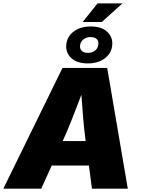

<svg xmlns="http://www.w3.org/2000/svg" viewBox="-43 -1137 858 1157"><path d="M-22.9 0 333.5 -727.5H603L727.1 0H511.2L492.7 -139.6H268.6L205.6 0ZM335 -287.1H473.1Q464.4 -354 458.3 -424.3Q452.1 -494.6 447.3 -565.9Q420.4 -494.6 392.8 -424.3Q365.2 -354 335 -287.1ZM485.4 -754.9Q417.5 -754.9 383.1 -790.3Q348.6 -825.7 357.9 -877.9Q365.2 -921.4 404.5 -949.5Q443.8 -977.5 504.4 -977.5Q572.3 -977.5 606.7 -941.9Q641.1 -906.2 631.8 -854Q624.5 -811 585.2 -783Q545.9 -754.9 485.4 -754.9ZM455.1 -1004.4 544.9 -1116.7H695.3L570.3 -1004.4ZM486.3 -818.4Q511.7 -818.4 528.8 -831.3Q545.9 -844.2 549.3 -866.2Q553.2 -887.7 541 -900.6Q528.8 -913.6 503.4 -913.6Q478 -913.6 460.9 -900.6Q443.8 -887.7 439.9 -866.2Q436.5 -844.2 448.7 -831.3Q460.9 -818.4 486.3 -818.4Z"/></svg>

Font: Inter Black
Style: Italic
Weight: 900
Italic angle: -9.39999°
Designer: Rasmus Andersson
Foundry: rsms
Version: Version 4.000;git-a52131595